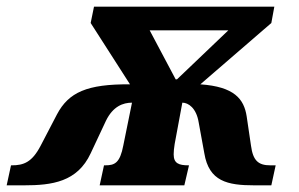

<svg xmlns="http://www.w3.org/2000/svg" viewBox="-87 -556 898 576"><path d="M-67 0H-15C69 0 145 -10 185 -96L231 -194C252 -237 282 -248 309 -248L283 -120C273 -67 257 -60 229 -60H225L212 0H466L480 -60H479C449 -60 434 -66 434 -93C434 -101 435 -112 437 -124L460 -248C478 -248 502 -232 509 -189L526 -96C540 -12 595 0 676 0H727L740 -60H724C688 -60 672 -74 666 -119L653 -207C645 -259 616 -296 514 -303L727 -487L736 -536H195L185 -487L303 -303C174 -304 119 -279 84 -213L35 -119C9 -69 -16 -60 -52 -60H-54ZM440 -318 362 -465H598L444 -318Z"/></svg>

Font: Noto Serif SemiCondensed Black
Style: Italic
Weight: 900
Width: 4
Italic angle: -12°
Designer: Monotype Design Team
Foundry: Monotype Imaging Inc.
Version: Version 2.014